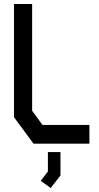

<svg xmlns="http://www.w3.org/2000/svg" viewBox="-20 -720 498 962"><path d="M148 0 50 -133V-700H141V-165L193 -94H428V0ZM184 186 220 139V42H283V159L234 222Z"/></svg>

Font: Turret Road
Style: Bold
Weight: 700
Designer: Noponies
Foundry: Noponies
Version: Version 1.001; ttfautohint (v1.8)